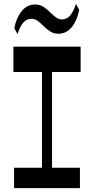

<svg xmlns="http://www.w3.org/2000/svg" viewBox="-20 -971 485 991"><path d="M196.6 -75.6V-632.2H248.6V-75.6ZM52.6 0V-105.3H392.6V0ZM49.2 -599.5V-730H396.1V-599.5ZM70.3 -795.4 53.6 -825.7Q65.6 -882.8 93 -915Q120.5 -947.2 159.6 -947.9Q185.3 -947.9 203.6 -936.3Q221.9 -924.7 237.1 -909.2Q252.3 -893.8 267.4 -882.2Q282.6 -870.6 300.7 -870.6Q324.1 -871.3 340.9 -889.4Q357.8 -907.5 372.1 -950.6L388.8 -919.7Q377.5 -863.9 350.2 -830.7Q322.9 -797.5 282.8 -796.8Q257.8 -796.8 239.4 -808.4Q221.1 -820 206 -835.5Q190.8 -850.9 175.6 -862.5Q160.4 -874.1 141.7 -874.1Q117.3 -873.4 100.9 -855.3Q84.6 -837.2 70.3 -795.4Z"/></svg>

Font: Savate ExtraLight
Style: Regular
Weight: 200
Designer: Max Esnée
Foundry: Plomb Type
Version: Version 2.000